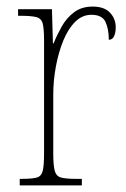

<svg xmlns="http://www.w3.org/2000/svg" viewBox="-20 -564 384 584"><path d="M40 0V-20H47Q78 -20 92 -24Q106 -28 110 -44.5Q114 -61 114 -97V-441Q114 -476 110 -492Q106 -508 90.5 -512Q75 -516 42 -516H35V-536H138L141 -432H143Q153 -457 167.5 -483Q182 -509 205 -526.5Q228 -544 262 -544Q297 -544 314.5 -525.5Q332 -507 332 -481Q332 -465 327 -454Q322 -443 311 -443Q311 -475 301 -497Q291 -519 258 -519Q230 -519 208.5 -497.5Q187 -476 172.5 -440.5Q158 -405 150 -362Q142 -319 142 -277V-97Q142 -61 146.5 -44.5Q151 -28 165.5 -24Q180 -20 211 -20H229V0Z"/></svg>

Font: Noto Serif Tamil Condensed Thin
Style: Regular
Weight: 100
Width: 3
Designer: Indian Type Foundry, Tom Grace, and the Monotype Design Team
Foundry: Monotype Imaging Inc.
Version: Version 2.004; ttfautohint (v1.8.4.7-5d5b)